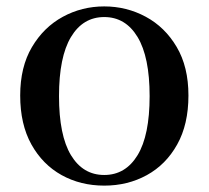

<svg xmlns="http://www.w3.org/2000/svg" viewBox="-20 -563 652 599"><path d="M305.2 16.1Q231.4 16.1 172.1 -16.8Q112.8 -49.8 77.9 -112.5Q43 -175.3 43 -265.1Q43 -354 79.6 -416Q116.2 -478 175.8 -510.5Q235.4 -543 305.2 -543Q375 -543 434.8 -510.7Q494.6 -478.5 531.2 -416.5Q567.9 -354.5 567.9 -265.1Q567.9 -174.8 532.7 -112.1Q497.6 -49.3 438 -16.6Q378.4 16.1 305.2 16.1ZM305.2 -17.1Q371.6 -17.1 409.2 -78.9Q446.8 -140.6 446.8 -263.2Q446.8 -385.3 409.2 -447.5Q371.6 -509.8 305.2 -509.8Q238.8 -509.8 201.4 -447.5Q164.1 -385.3 164.1 -263.2Q164.1 -140.6 201.4 -78.9Q238.8 -17.1 305.2 -17.1Z"/></svg>

Font: Source Han Serif TW SemiBold
Style: Regular
Weight: 600
Designer: Ryoko NISHIZUKA Ë•øÂ°öÊ∂ºÂ≠ê (kana & ideographs); Frank Grie√ühammer (Latin, Greek & Cyrillic); Wenlong ZHANG Âº†ÊñáÈæô 
Foundry: Adobe
Version: Version 2.003;hotconv 1.1.1;makeotfexe 2.6.0